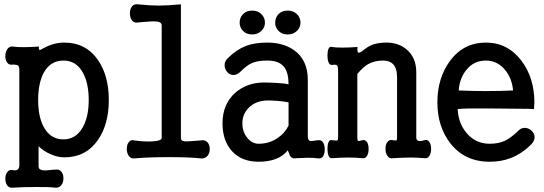

<svg xmlns="http://www.w3.org/2000/svg" viewBox="-20 -738 2540 897"><path d="M276.4 -455.1Q335 -455.1 366.2 -400.4Q394.5 -350.6 394.5 -270.5Q394.5 -191.4 366.2 -142.6Q335 -86.9 276.4 -86.9Q216.8 -86.9 185.5 -142.6Q158.2 -191.4 158.2 -270.5Q158.2 -350.6 185.5 -400.4Q216.8 -455.1 276.4 -455.1ZM70.3 34.2Q70.3 50.8 59.6 55.7Q50.8 59.6 41 56.6Q23.4 52.7 13.7 66.4Q4.9 78.1 4.9 96.7Q4.9 115.2 13.7 127.9Q23.4 141.6 41 138.7Q87.9 135.7 145.5 135.7Q203.1 134.8 238.3 138.7Q255.9 140.6 266.6 127Q276.4 114.3 276.4 94.7Q276.4 76.2 266.6 64.5Q255.9 50.8 238.3 54.7H230.5Q191.4 59.6 179.7 57.6Q160.2 54.7 160.2 39.1V-54.7Q185.5 -30.3 218.8 -16.6Q250 -2.9 280.3 -2.9Q380.9 -2.9 437.5 -84Q488.3 -157.2 488.3 -270.5Q488.3 -384.8 437.5 -458Q380.9 -539.1 280.3 -539.1Q249 -539.1 220.7 -529.3Q205.1 -524.4 182.6 -512.7Q168.9 -503.9 165 -504.9Q160.2 -505.9 162.1 -520.5Q118.2 -517.6 88.9 -517.6Q59.6 -517.6 40 -520.5Q23.4 -522.5 13.7 -507.8Q4.9 -494.1 4.9 -475.6Q4.9 -457 13.7 -445.3Q23.4 -432.6 40 -436.5H43Q55.7 -435.5 61.5 -433.6Q70.3 -428.7 70.3 -415Z M735.4 -619.1V-93.8Q735.4 -79.1 685.5 -77.1Q646.5 -76.2 607.4 -82Q590.8 -86.9 581.1 -73.2Q572.3 -61.5 572.3 -43Q572.3 -23.4 581.1 -10.7Q590.8 3.9 607.4 2Q671.9 -3.9 768.6 -3.9Q866.2 -3.9 918.9 2Q938.5 3.9 950.2 -10.7Q960 -22.5 960 -42Q960 -60.5 950.2 -72.3Q938.5 -85.9 918.9 -82L892.6 -80.1Q850.6 -76.2 839.8 -78.1Q825.2 -80.1 825.2 -93.8V-717.8Q760.7 -711.9 721.7 -711.9Q681.6 -711.9 624 -717.8Q606.4 -720.7 595.7 -707Q586.9 -694.3 586.9 -675.8Q586.9 -656.2 595.7 -643.6Q606.4 -629.9 624 -632.8L631.8 -633.8Q693.4 -639.6 710 -637.7Q735.4 -635.7 735.4 -619.1Z M1324.2 -36.1 1330.1 -22.5Q1334 -9.8 1337.9 -5.9Q1344.7 2 1358.4 2L1366.2 1Q1402.3 -1 1418.9 -1Q1444.3 -1 1467.8 2Q1481.4 3.9 1490.2 -8.8Q1497.1 -21.5 1497.1 -40Q1497.1 -58.6 1490.2 -71.3Q1481.4 -85 1467.8 -83L1457 -82Q1432.6 -77.1 1426.8 -80.1Q1418 -84 1418 -103.5V-365.2Q1418 -458 1353.5 -503.9Q1302.7 -539.1 1228.5 -539.1Q1170.9 -539.1 1128.9 -523.4Q1084 -505.9 1043.9 -465.8Q1029.3 -452.1 1029.3 -433.6Q1029.3 -416 1041 -402.3Q1052.7 -388.7 1068.4 -387.7Q1085.9 -386.7 1101.6 -401.4Q1132.8 -433.6 1159.2 -444.3Q1185.5 -455.1 1228.5 -455.1Q1284.2 -455.1 1307.6 -424.8Q1328.1 -398.4 1328.1 -343.8Q1312.5 -348.6 1271.5 -350.6Q1237.3 -352.5 1212.9 -352.5Q1134.8 -352.5 1079.1 -304.7Q1019.5 -251 1019.5 -162.1Q1019.5 -80.1 1064.5 -31.2Q1109.4 17.6 1188.5 17.6Q1233.4 17.6 1267.6 4.9Q1305.7 -9.8 1324.2 -36.1ZM1328.1 -151.4Q1311.5 -116.2 1276.4 -92.8Q1237.3 -66.4 1188.5 -66.4Q1157.2 -66.4 1135.7 -93.8Q1112.3 -121.1 1112.3 -162.1Q1112.3 -203.1 1140.6 -233.4Q1174.8 -268.6 1232.4 -268.6Q1249 -268.6 1278.3 -266.6Q1309.6 -263.7 1328.1 -259.8ZM1158.2 -688.5Q1129.9 -688.5 1114.3 -670.9Q1099.6 -655.3 1099.6 -631.8Q1099.6 -610.4 1114.3 -594.7Q1129.9 -577.1 1158.2 -577.1Q1185.5 -577.1 1202.1 -594.7Q1217.8 -610.4 1217.8 -631.8Q1217.8 -655.3 1202.1 -670.9Q1185.5 -688.5 1158.2 -688.5ZM1324.2 -688.5Q1295.9 -688.5 1280.3 -670.9Q1265.6 -655.3 1265.6 -631.8Q1265.6 -610.4 1280.3 -594.7Q1295.9 -577.1 1324.2 -577.1Q1351.6 -577.1 1368.2 -594.7Q1383.8 -610.4 1383.8 -631.8Q1383.8 -655.3 1368.2 -670.9Q1351.6 -688.5 1324.2 -688.5Z M1559.6 -404.3V-95.7Q1559.6 -84 1555.7 -82Q1551.8 -80.1 1536.1 -83H1531.2Q1520.5 -86.9 1514.6 -73.2Q1509.8 -61.5 1509.8 -43Q1509.8 -23.4 1514.6 -11.7Q1520.5 2.9 1531.2 1Q1573.2 -2 1608.4 -2Q1643.6 -2 1672.9 1Q1686.5 3.9 1695.3 -10.7Q1702.1 -22.5 1702.1 -42Q1702.1 -61.5 1695.3 -73.2Q1686.5 -86.9 1672.9 -83Q1656.2 -78.1 1652.3 -80.1Q1649.4 -82 1649.4 -95.7V-392.6Q1675.8 -423.8 1698.2 -437.5Q1729.5 -455.1 1769.5 -455.1Q1799.8 -455.1 1816.4 -438.5Q1835 -418.9 1835 -377V-95.7Q1835 -84 1832 -82Q1830.1 -81.1 1821.3 -82L1816.4 -83Q1798.8 -87.9 1789.1 -73.2Q1780.3 -61.5 1781.2 -41Q1781.2 -21.5 1790 -9.8Q1799.8 4.9 1816.4 1Q1872.1 -2 1899.4 -2Q1926.8 -2 1962.9 1Q1977.5 3.9 1986.3 -9.8Q1994.1 -22.5 1994.1 -42Q1994.1 -61.5 1986.3 -74.2Q1977.5 -87.9 1962.9 -83Q1944.3 -77.1 1934.6 -80.1Q1924.8 -83 1924.8 -95.7V-399.4Q1924.8 -468.8 1879.9 -506.8Q1841.8 -539.1 1785.2 -539.1Q1744.1 -539.1 1715.8 -527.3Q1699.2 -520.5 1677.7 -503.9L1670.9 -498L1668.9 -497.1Q1658.2 -490.2 1654.3 -492.2Q1647.5 -495.1 1650.4 -518.6Q1613.3 -515.6 1578.1 -515.6Q1545.9 -515.6 1531.2 -518.6Q1520.5 -522.5 1514.6 -509.8Q1509.8 -498 1509.8 -478.5Q1509.8 -460 1514.6 -447.3Q1520.5 -433.6 1531.2 -434.6Q1549.8 -437.5 1554.7 -432.6Q1559.6 -427.7 1559.6 -404.3Z M2250 -539.1Q2145.5 -539.1 2082 -453.1Q2023.4 -373 2023.4 -259.8Q2023.4 -146.5 2084 -68.4Q2151.4 17.6 2267.6 17.6Q2321.3 17.6 2364.3 1Q2417 -18.6 2462.9 -64.5Q2478.5 -81.1 2477.5 -99.6Q2476.6 -115.2 2462.9 -127.9Q2450.2 -139.6 2433.6 -140.6Q2415 -141.6 2401.4 -127Q2366.2 -92.8 2337.9 -80.1Q2308.6 -66.4 2267.6 -66.4Q2202.1 -66.4 2160.2 -116.2Q2121.1 -162.1 2118.2 -228.5Q2155.3 -232.4 2260.7 -231.4Q2322.3 -231.4 2454.1 -229.5L2474.6 -228.5L2476.6 -259.8Q2476.6 -373 2417 -453.1Q2352.5 -539.1 2250 -539.1ZM2250 -455.1Q2303.7 -455.1 2339.8 -411.1Q2372.1 -372.1 2377 -315.4Q2318.4 -312.5 2251 -312.5Q2189.5 -312.5 2123 -315.4Q2127 -373 2159.2 -412.1Q2194.3 -455.1 2250 -455.1Z"/></svg>

Font: GungsuhChe
Style: Regular
Weight: 400
Monospace: yes
Version: Version 2.21